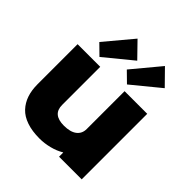

<svg xmlns="http://www.w3.org/2000/svg" viewBox="-246 -1123 1309 1309"><g transform="rotate(45 408.0 -468.5)"><path d="M741.2 -629.9V2H522.9V-38.1H521Q483.9 -15.6 435.8 -3.4Q387.7 8.8 340.8 8.8Q269.5 8.8 216.8 -9.3Q164.1 -27.3 132.3 -61.3Q100.6 -95.2 85.2 -140.6Q69.8 -186 69.8 -244.1V-629.9H288.1V-262.2Q288.1 -170.9 396 -170.9Q458 -170.9 490.5 -195.8Q522.9 -220.7 522.9 -265.1V-629.9ZM332 -945.8 437 -837.9 236.8 -673.8 164.1 -745.1ZM596.2 -945.8 702.1 -837.9 502 -673.8 429.2 -745.1Z"/></g></svg>

Font: Sinkin Sans 900 X Black
Style: Regular
Weight: 950
Designer: Keith Bates
Foundry: K-Type
Version: Sinkin Sans (version 1.0)  by Keith Bates   •   © 2014   www